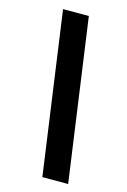

<svg xmlns="http://www.w3.org/2000/svg" viewBox="-120 -757 595 899"><g transform="rotate(15 177.5 -307.5)"><path d="M70 -700H195L305 85H180Z"/></g></svg>

Font: Cabin
Style: Bold Italic
Weight: 700
Italic angle: -7°
Designer: Pablo Impallari
Foundry: Pablo Impallari. http://www.impallari.com Igino Marini. http://www.ikern.com
Version: Version 2.200